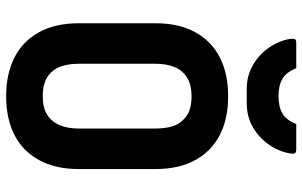

<svg xmlns="http://www.w3.org/2000/svg" viewBox="-204 -784 1007 640"><g transform="rotate(90 300.0 -463.5)"><path d="M300 -720Q375 -720 429 -692.5Q483 -665 513 -610.5Q543 -556 543 -478V-222Q543 -144 513 -89.5Q483 -35 429 -7.5Q375 20 300 20Q226 20 171.5 -7.5Q117 -35 87 -89.5Q57 -144 57 -222V-478Q57 -556 87 -610.5Q117 -665 171.5 -692.5Q226 -720 300 -720ZM192 -223Q192 -193 199 -168.5Q206 -144 222 -129Q234 -116 253.5 -109Q273 -102 300 -102Q338 -102 361.5 -116.5Q385 -131 396.5 -158Q408 -185 408 -223V-477Q408 -497 405 -515Q402 -533 395.5 -547Q389 -561 378 -571Q365 -585 346 -591.5Q327 -598 300 -598Q263 -598 239 -583.5Q215 -569 203.5 -542.5Q192 -516 192 -477ZM393 -947Q414 -947 435 -947Q456 -947 477 -947Q487 -947 490 -943Q493 -939 491 -927Q485 -890 462 -856.5Q439 -823 403.5 -802.5Q368 -782 324 -782H276Q232 -782 196.5 -802.5Q161 -823 138 -856.5Q115 -890 109 -927Q108 -939 110.5 -943Q113 -947 123 -947Q144 -947 165 -947Q186 -947 207 -947Q220 -914 242 -901Q264 -888 300 -888Q336 -888 358 -901Q380 -914 393 -947Z"/></g></svg>

Font: RecMonoLinear Nerd Font Mono
Style: Bold
Weight: 700
Monospace: yes
Version: Version 1.085; ttfautohint (v1.8.4.7-5d5b);Nerd Fonts 3.2.1